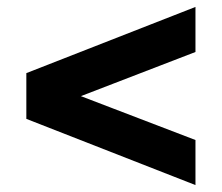

<svg xmlns="http://www.w3.org/2000/svg" viewBox="-20 -564 640 554"><path d="M544 -30 56 -221V-353L544 -544V-414L121 -251V-322L544 -160Z"/></svg>

Font: Nunito Sans 11pt Black
Style: Regular
Weight: 900
Version: Version 3.101;gftools[0.9.27]